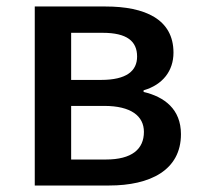

<svg xmlns="http://www.w3.org/2000/svg" viewBox="-20 -571 618 591"><path d="M87 0H316C442 0 537 -47 537 -158C537 -235 486 -273 422 -288V-293C481 -310 514 -353 514 -409C514 -512 426 -551 305 -551H87ZM199 -325V-470H296C371 -470 402 -444 402 -397C402 -353 370 -325 291 -325ZM199 -80V-245H301C383 -245 423 -214 423 -165C423 -112 386 -80 306 -80Z"/></svg>

Font: Noto Sans TC Medium
Style: Regular
Weight: 500
Designer: Ryoko NISHIZUKA 西塚涼子 (kana, bopomofo & ideographs); Paul D. Hunt (Latin, Greek & Cyrillic); Sandoll Communications 산돌커뮤니
Foundry: Adobe
Version: Version 2.004;hotconv 1.0.118;makeotfexe 2.5.65603